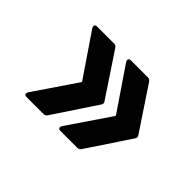

<svg xmlns="http://www.w3.org/2000/svg" viewBox="-75 -616 670 670"><g transform="rotate(45 260.0 -281.0)"><path d="M175 -107C181 -107 186 -110 189 -115L294 -273C296 -276 297 -279 297 -281C297 -284 296 -287 294 -289L189 -447C186 -452 181 -455 175 -455H91C84 -455 81 -452 81 -447C81 -445 82 -443 83 -440L189 -284C190 -283 190 -282 190 -281C190 -280 190 -279 189 -278L83 -122C82 -119 81 -117 81 -115C81 -112 82 -107 91 -107ZM342 -107C348 -107 353 -110 356 -115L461 -273C463 -276 464 -279 464 -281C464 -284 463 -287 461 -289L356 -447C353 -452 348 -455 342 -455H258C251 -455 248 -452 248 -447C248 -445 249 -443 250 -440L356 -284C357 -283 357 -282 357 -281C357 -280 357 -279 356 -278L250 -122C249 -119 248 -117 248 -115C248 -112 249 -107 258 -107Z"/></g></svg>

Font: Barlow SemiBold Numbers
Style: Regular
Weight: 600
Designer: Jeremy Tribby
Foundry: Tribby Type
Version: Version 1.408